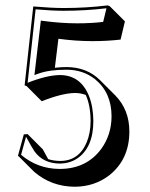

<svg xmlns="http://www.w3.org/2000/svg" viewBox="-20 -630 561 716"><path d="M258.8 66.4Q171.4 65.9 107.4 10.7L50.8 -45.9L46.9 -48.8L68.8 -128.9L83 -129.9L139.6 -73.2Q143.1 -67.4 148.9 -56.2Q156.2 -42.5 159.7 -36.6Q178.7 -30.3 204.1 -29.8Q273.9 -29.8 303.2 -99.1Q317.9 -134.3 317.9 -179.2Q317.4 -237.3 299.8 -275.9Q280.8 -283.2 259.8 -283.2Q211.9 -282.7 135.7 -252.4L79.1 -309.1L71.8 -311.5L104 -606Q171.9 -600.1 217.8 -600.1Q300.8 -600.1 381.8 -609.9L389.2 -606.9L445.8 -550.3L429.7 -482.4Q379.9 -476.6 324.7 -476.6Q263.7 -476.6 197.8 -485.4L184.6 -377.4Q208 -379.9 229 -379.9Q304.2 -379.4 353 -331.1L409.7 -274.4Q462.4 -220.7 462.4 -139.6Q462.4 -35.6 387.2 23.9Q332.5 65.9 258.8 66.4ZM202.1 0Q302.7 0 357.9 -75.2Q395.5 -127.4 396 -195.8Q396 -284.7 334 -335Q290 -369.6 229 -370.1Q163.6 -370.1 123.5 -355.5L108.4 -350.1L132.3 -553.2L142.6 -551.8Q209 -543 268.1 -543Q319.8 -543 364.7 -548.3L377 -599.1Q297.4 -589.8 217.8 -589.8Q174.3 -589.8 112.8 -595.2L83 -321.3Q154.8 -349.6 203.1 -350.1Q279.8 -350.1 311.5 -272.9Q327.6 -232.9 328.1 -179.2Q328.1 -78.6 266.6 -38.1Q238.8 -20.5 204.1 -20Q141.1 -20 108.4 -65.9Q99.6 -78.6 77.1 -120.1L58.6 -52.7Q120.1 -0.5 202.1 0Z"/></svg>

Font: Linux Biolinum Shadow O
Style: Regular
Weight: 400
Designer: Philipp H. Poll
Foundry: Philipp H. Poll
Version: Version 1.0.4